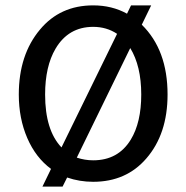

<svg xmlns="http://www.w3.org/2000/svg" viewBox="-20 -665 694 715"><path d="M508 -573Q604 -479 604 -313Q604 -166 525 -75Q450 12 327 12Q276 12 230 -4L213 30H138L170 -36Q113 -78 81.5 -151Q50 -224 50 -313Q50 -461 129 -555Q204 -645 327 -645Q397 -645 453 -614L468 -645H543ZM416 -539Q377 -565 327 -565Q235 -565 187 -484Q148 -418 148 -313Q148 -180 209 -116ZM266 -78Q296 -68 327 -68Q420 -68 467 -145Q506 -209 506 -313Q506 -419 465 -486Z"/></svg>

Font: TajawalTap Med
Style: Regular
Weight: 500
Designer: Boutros Fonts
Foundry: Created by Boutros International 2017
Version: Version 2.700